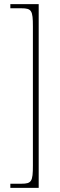

<svg xmlns="http://www.w3.org/2000/svg" viewBox="-20 -780 291 928"><path d="M30 128H167V-760H30V-740H83C133 -740 139 -729 139 -652V20C139 97 133 108 83 108H30Z"/></svg>

Font: Noto Serif Myanmar Condensed Thin
Style: Regular
Weight: 100
Width: 3
Designer: Ben Mitchell and the Monotype Design Team
Foundry: Monotype Imaging Inc.
Version: Version 2.106